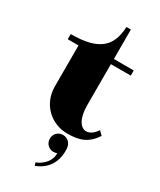

<svg xmlns="http://www.w3.org/2000/svg" viewBox="-246 -776 939 1129"><g transform="rotate(30 223.5 -211.5)"><path d="M-5 -465H68V-188C68 -64 162 17 269 17C351 17 404 -1 452 -72L427 -97C406 -66 382 -50 359 -50C321 -50 288 -95 288 -188V-465H423V-500H288V-700H258C252 -567 188 -500 -5 -500ZM193 257 199 277C301 238 316 151 312 95C310 58 283 36 253 36C222 36 196 59 196 93C196 128 223 151 253 151C262 151 269 149 276 146C281 187 248 236 193 257Z"/></g></svg>

Font: Sprat Condensed Black
Style: Regular
Weight: 900
Designer: Ethan Nakache
Foundry: Collletttivo
Version: Version 2.000;Glyphs 3.2 (3217)